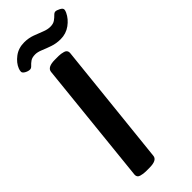

<svg xmlns="http://www.w3.org/2000/svg" viewBox="-280 -905 943 943"><g transform="rotate(-45 191.0 -433.5)"><path d="M266 -753Q236 -753 210 -762Q184 -771 162.5 -780Q141 -789 125 -789Q103 -789 91 -780.5Q79 -772 71 -763Q63 -754 54 -754Q42 -754 28.5 -761.5Q15 -769 15 -778Q15 -787 19 -797Q30 -825 59 -847Q88 -869 128 -869Q158 -869 184 -859.5Q210 -850 232 -841Q254 -832 273 -832Q294 -832 306.5 -841Q319 -850 327.5 -859Q336 -868 344 -868Q352 -868 367 -860.5Q382 -853 382 -843Q382 -837 377 -826Q363 -796 333.5 -774.5Q304 -753 266 -753ZM102 2Q86 2 68.5 -3Q51 -8 52 -26L119 -673Q122 -702 175 -702H201Q216 -702 233.5 -697Q251 -692 251 -674L183 -27Q181 2 128 2Z"/></g></svg>

Font: Asap SemiBold
Style: Italic
Weight: 600
Italic angle: -6°
Designer: Pablo Cosgaya
Foundry: Omnibus-Type
Version: Version 3.001; ttfautohint (v1.8.3)